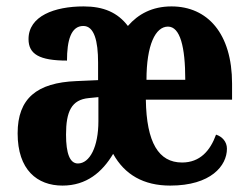

<svg xmlns="http://www.w3.org/2000/svg" viewBox="-20 -569 775 599"><path d="M175 10C250 10 299 -32 333 -89C369 -24 428 10 511 10C638 10 688 -52 688 -105C688 -127 673 -143 654 -149C636 -99 604 -62 548 -62C475 -62 437 -124 435 -258H704V-308C704 -465 627 -549 515 -549C455 -549 411 -525 379 -488C347 -530 303 -549 241 -549C150 -549 69 -519 69 -447C69 -400 103 -380 189 -380C189 -442 201 -488 240 -488C274 -488 286 -441 286 -374V-319L218 -316C95 -311 35 -262 35 -153C35 -39 96 10 175 10ZM558 -320H437C437 -429 465 -486 504 -486C542 -486 558 -423 558 -320ZM223 -59C198 -59 186 -90 186 -149C186 -221 203 -258 257 -263L287 -266V-191C287 -111 260 -59 223 -59Z"/></svg>

Font: Noto Serif Thai ExtraCondensed ExtraBold
Style: Regular
Weight: 800
Width: 2
Designer: Monotype Design Team
Foundry: Monotype Imaging Inc.
Version: Version 2.002